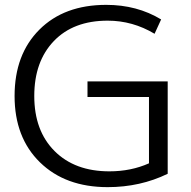

<svg xmlns="http://www.w3.org/2000/svg" viewBox="-20 -760 785 790"><path d="M423 -675Q282 -675 201.5 -591Q121 -507 121 -365Q121 -222 204.5 -138.5Q288 -55 430 -55Q519 -55 593 -88V-361H340V-425H670V-45Q557 10 423 10Q249 10 144.5 -92Q40 -194 40 -365Q40 -536 142 -638Q244 -740 417 -740Q544 -740 643 -680L616 -621Q526 -675 423 -675Z"/></svg>

Font: Mplus 1p
Style: Regular
Weight: 400
Version: Version 1.061